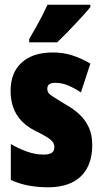

<svg xmlns="http://www.w3.org/2000/svg" viewBox="-20 -786 436 816"><path d="M372 -170Q372 -111 349.5 -70.5Q327 -30 285 -10Q243 10 183 10Q143 10 103.5 3Q64 -4 26 -21V-174Q56 -156 92.5 -142.5Q129 -129 166 -129Q189 -129 200 -136.5Q211 -144 211 -161Q211 -170 206.5 -179Q202 -188 184.5 -200Q167 -212 128 -231Q94 -248 71 -272.5Q48 -297 36.5 -329Q25 -361 25 -400Q25 -477 72 -520Q119 -563 205 -563Q248 -563 286 -551Q324 -539 364 -516L324 -393Q299 -410 271.5 -422Q244 -434 215 -434Q198 -434 189.5 -428Q181 -422 181 -408Q181 -399 185.5 -392Q190 -385 207 -374Q224 -363 259 -342Q293 -323 318 -299.5Q343 -276 357.5 -244.5Q372 -213 372 -170ZM364 -756Q354 -743 337.5 -725Q321 -707 301.5 -686Q282 -665 262 -644.5Q242 -624 223 -606H104V-620Q120 -647 134 -672Q148 -697 160 -720.5Q172 -744 182 -766H364Z"/></svg>

Font: Noto Sans Khmer ExtraCondensed Black
Style: Regular
Weight: 900
Width: 2
Designer: Danh Hong and the Monotype Design Team
Foundry: Monotype Imaging Inc.
Version: Version 2.004